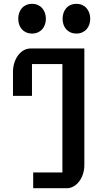

<svg xmlns="http://www.w3.org/2000/svg" viewBox="-20 -997 578 1017"><path d="M155.8 -83.5H310.5V-657.7H149.4V-489.3H48.8V-616.2Q48.8 -642.1 56.2 -664.8Q63.5 -687.5 76.2 -704.3Q88.9 -721.2 105.7 -730.7Q122.6 -740.2 142.1 -740.2H426.8V-123Q426.8 -97.7 419.4 -75.2Q412.1 -52.7 399.4 -36.1Q386.7 -19.5 369.9 -9.8Q353 0 334 0H155.8ZM385.3 -819.3Q367.2 -819.3 353.5 -825.4Q339.8 -831.5 330.6 -842Q321.3 -852.5 316.4 -866.9Q311.5 -881.3 311.5 -897.9Q311.5 -914.1 316.4 -928.5Q321.3 -942.9 330.6 -953.6Q339.8 -964.4 353.5 -970.5Q367.2 -976.6 385.3 -976.6Q401.9 -976.6 415.5 -970.5Q429.2 -964.4 438.5 -953.6Q447.8 -942.9 452.9 -928.5Q458 -914.1 458 -897.9Q458 -881.3 452.9 -866.9Q447.8 -852.5 438.5 -842Q429.2 -831.5 415.5 -825.4Q401.9 -819.3 385.3 -819.3ZM150.4 -819.3Q132.3 -819.3 118.7 -825.4Q105 -831.5 95.7 -842Q86.4 -852.5 81.5 -866.9Q76.7 -881.3 76.7 -897.9Q76.7 -914.1 81.5 -928.5Q86.4 -942.9 95.7 -953.6Q105 -964.4 118.7 -970.5Q132.3 -976.6 150.4 -976.6Q167 -976.6 180.7 -970.5Q194.3 -964.4 203.6 -953.6Q212.9 -942.9 218 -928.5Q223.1 -914.1 223.1 -897.9Q223.1 -881.3 218 -866.9Q212.9 -852.5 203.6 -842Q194.3 -831.5 180.7 -825.4Q167 -819.3 150.4 -819.3Z"/></svg>

Font: Atomic Age
Style: Regular
Weight: 400
Version: Version 1.007; ttfautohint (v1.4.1) -l 6 -r 46 -G 0 -x 0 -H 